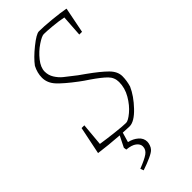

<svg xmlns="http://www.w3.org/2000/svg" viewBox="-255 -647 890 890"><g transform="rotate(-45 190.0 -201.5)"><path d="M379 -584H380L355 -458H337L344 -563Q316 -569 278.5 -572.5Q241 -576 222 -576Q209 -576 179 -556Q149 -536 125.5 -506.5Q102 -477 102 -450Q102 -426 114.5 -406Q127 -386 144 -372Q161 -358 199 -329L230 -307Q286 -267 314 -239Q342 -211 342 -180Q342 -151 333 -121Q314 -78 273 -35Q232 8 201 8L158 6L144 54Q171 60 190 76.5Q209 93 209 116Q209 125 205 136.5Q201 148 194 155Q186 164 161 175.5Q136 187 103 198L97 182Q141 165 160 151.5Q179 138 179 117Q179 101 163 88.5Q147 76 114 73L112 59L139 5Q69 0 10 -8L38 -144H56L46 -32Q85 -26 133 -20.5Q181 -15 201 -15Q215 -15 242.5 -38Q270 -61 291 -97Q312 -133 312 -172Q312 -202 291 -223Q270 -244 225 -275Q199 -292 182 -305Q126 -347 99.5 -375.5Q73 -404 73 -439Q73 -470 89 -501Q111 -531 154.5 -566Q198 -601 215 -601Q246 -601 297 -596Q348 -591 380 -585Z"/></g></svg>

Font: Grenze Thin
Style: Italic
Weight: 250
Italic angle: -10°
Designer: Renata Polastri
Foundry: Omnibus-Type
Version: Version 1.002; ttfautohint (v1.8)